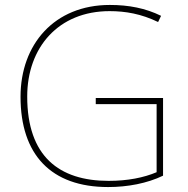

<svg xmlns="http://www.w3.org/2000/svg" viewBox="-20 -746 760 776"><path d="M367 -350V-325H613V-50C561 -28 496 -15 419 -15C219 -15 90 -114 90 -356C90 -554 216 -701 423 -701C487 -701 551 -690 619 -657L631 -682C568 -713 500 -726 424 -726C199 -726 63 -566 63 -355C63 -121 186 10 417 10C496 10 575 -5 639 -36V-350Z"/></svg>

Font: Noto Sans Ethiopic Thin
Style: Regular
Weight: 100
Designer: Monotype Design Team
Foundry: Monotype Imaging Inc.
Version: Version 2.102